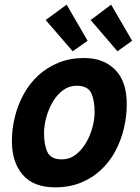

<svg xmlns="http://www.w3.org/2000/svg" viewBox="-20 -789 600 824"><path d="M217 15Q123 15 77 -39.5Q31 -94 31 -183Q31 -236 44 -288Q57 -340 82 -385.5Q107 -431 144.5 -465.5Q182 -500 231.5 -520Q281 -540 342 -540Q424 -540 474 -490Q524 -440 524 -342Q524 -289 511.5 -237Q499 -185 474.5 -139.5Q450 -94 413 -59.5Q376 -25 327 -5Q278 15 217 15ZM245 -105Q278 -105 304 -124.5Q330 -144 348.5 -175Q367 -206 376.5 -241.5Q386 -277 386 -308Q386 -360 371 -390.5Q356 -421 309 -421Q276 -421 250 -401.5Q224 -382 206 -351Q188 -320 178.5 -284.5Q169 -249 169 -218Q169 -166 184 -135.5Q199 -105 245 -105ZM292 -569 176 -703 266 -769 356 -614ZM484 -569 369 -703 457 -769 547 -614Z"/></svg>

Font: Ubuntu Sans Mono
Style: Bold Italic
Weight: 700
Italic angle: -13.5°
Monospace: yes
Designer: Dalton Maag Ltd
Foundry: Dalton Maag Ltd
Version: Version 1.006